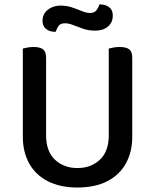

<svg xmlns="http://www.w3.org/2000/svg" viewBox="-20 -824 693 858"><path d="M326 14Q249 14 194 -14Q139 -42 110.5 -93.5Q82 -145 82 -213V-290H186V-219Q186 -147 226 -110Q266 -73 326 -73Q386 -73 426 -110Q466 -147 466 -219V-290H571V-213Q571 -145 542.5 -93.5Q514 -42 459 -14Q404 14 326 14ZM186 -252H82V-607Q88 -609 102 -611.5Q116 -614 130 -614Q159 -614 172.5 -603.5Q186 -593 186 -566ZM571 -252H466V-607Q473 -609 486.5 -611.5Q500 -614 515 -614Q544 -614 557.5 -603.5Q571 -593 571 -566ZM250 -799Q278 -799 301.5 -791Q325 -783 345.5 -774.5Q366 -766 382 -766Q401 -766 410.5 -777.5Q420 -789 424 -804H430Q451 -804 467.5 -792Q484 -780 484 -755Q484 -723 462 -705Q440 -687 405 -687Q376 -687 351.5 -695.5Q327 -704 307 -712Q287 -720 270 -720Q251 -720 242.5 -709Q234 -698 229 -682H224Q202 -682 186 -694.5Q170 -707 170 -731Q170 -753 181.5 -768Q193 -783 211.5 -791Q230 -799 250 -799Z"/></svg>

Font: Baloo Bhaijaan 2 Medium
Style: Regular
Weight: 500
Designer: Sanskriti Dholi, Noopur Datye and Ek Type
Foundry: Ek Type
Version: Version 1.701